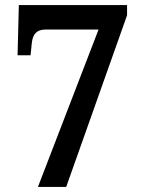

<svg xmlns="http://www.w3.org/2000/svg" viewBox="-20 -734 562 754"><path d="M129 0H240L479 -674V-714H54L49 -517H100L105 -566C109 -601 125 -618 159 -618H367Z"/></svg>

Font: Noto Serif Khmer SemiCondensed SemiBold
Style: Regular
Weight: 600
Width: 4
Designer: Danh Hong and the Monotype Design Team
Foundry: Monotype Imaging Inc.
Version: Version 2.004